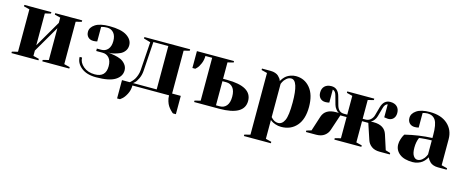

<svg xmlns="http://www.w3.org/2000/svg" viewBox="-39 -1119 4653 1924"><g transform="rotate(15 2287.5 -157.5)"><path d="M420 -470 360 -485V-500H640V-485L580 -470V-30L640 -15V0H360V-15L420 -30V-360L260 -85V-30L320 -15V0H40V-15L100 -30V-470L40 -485V-500H320V-485L260 -470V-140L420 -415Z M900 -10Q1015 -10 1015 -125Q1015 -180 989 -210Q963 -240 920 -240H855V-265H900Q943 -265 969 -295Q995 -325 995 -380Q995 -435 969 -465Q943 -495 900 -495Q884 -495 869 -492.5Q854 -490 847 -488L840 -485V-335Q820 -330 800 -330Q766 -330 745.5 -350.5Q725 -371 725 -405Q725 -451 773.5 -483Q822 -515 920 -515Q1043 -515 1101.5 -476.5Q1160 -438 1160 -380Q1160 -345 1140.5 -319.5Q1121 -294 1093 -282Q1065 -270 1037 -263Q1009 -256 990 -256L970 -255Q979 -255 993 -254Q1007 -253 1043 -246Q1079 -239 1107 -227Q1135 -215 1157.5 -188Q1180 -161 1180 -125Q1180 -63 1118.5 -24Q1057 15 920 15Q823 15 766.5 -30.5Q710 -76 710 -140H735Q735 -89 781.5 -49.5Q828 -10 900 -10Z M1295 -25H1540V-475H1385L1365 -170Q1362 -126 1344.5 -89.5Q1327 -53 1311 -39ZM1285 -500H1760V-485L1700 -470V-25H1790V165H1760Q1757 163 1751 158.5Q1745 154 1730.5 138.5Q1716 123 1704.5 105.5Q1693 88 1684 59.5Q1675 31 1675 0H1295Q1295 49 1273.5 90Q1252 131 1231 148L1210 165H1180V-25H1260Q1263 -27 1267.5 -30.5Q1272 -34 1284 -47Q1296 -60 1305.5 -75.5Q1315 -91 1324 -116.5Q1333 -142 1335 -170L1355 -465L1285 -485Z M1995 -475H1925Q1925 -433 1909 -395.5Q1893 -358 1877 -342L1860 -325H1830V-500H2215V-485L2155 -470V-300H2195Q2455 -300 2455 -150Q2455 0 2195 0H1935V-15L1995 -30ZM2195 -275H2155V-25H2195Q2238 -25 2264 -56.5Q2290 -88 2290 -150Q2290 -212 2264 -243.5Q2238 -275 2195 -275Z M2725 -400V-55Q2760 -15 2800 -15Q2843 -15 2866.5 -65Q2890 -115 2890 -250Q2890 -480 2815 -480Q2788 -480 2765.5 -460Q2743 -440 2734 -420ZM2565 170V-470L2505 -485V-500H2595Q2622 -500 2643.5 -492.5Q2665 -485 2677 -473.5Q2689 -462 2697 -451Q2705 -440 2707 -432L2710 -425Q2712 -429 2715 -435Q2718 -441 2730.5 -456.5Q2743 -472 2758.5 -484Q2774 -496 2800 -505.5Q2826 -515 2855 -515Q2945 -515 3002.5 -446Q3060 -377 3060 -250Q3060 -122 3000 -53.5Q2940 15 2840 15Q2809 15 2780 5Q2751 -5 2738 -15L2725 -25V170L2785 185V200H2505V185Z M3695 -270H3725Q3837 -270 3865 -185L3915 -30L3965 -15V0H3860Q3807 0 3774.5 -24Q3742 -48 3730 -85L3675 -250H3610V-30L3670 -15V0H3390V-15L3450 -30V-250H3385L3330 -85Q3318 -48 3285.5 -24Q3253 0 3200 0H3095V-15L3145 -30L3195 -185Q3223 -270 3335 -270H3365Q3361 -272 3353.5 -276Q3346 -280 3331.5 -298Q3317 -316 3310 -340L3285 -430Q3274 -473 3245 -480V-345Q3225 -340 3205 -340Q3171 -340 3150.5 -361.5Q3130 -383 3130 -420Q3130 -462 3155 -486Q3180 -510 3225 -510Q3293 -510 3315 -430L3340 -340Q3359 -275 3415 -275H3450V-470L3390 -485V-500H3670V-485L3610 -470V-275H3640Q3669 -275 3690.5 -293.5Q3712 -312 3720 -340L3745 -430Q3767 -510 3835 -510Q3880 -510 3905 -486Q3930 -462 3930 -420Q3930 -383 3909.5 -361.5Q3889 -340 3855 -340L3815 -345V-480Q3786 -473 3775 -430L3750 -340Q3743 -316 3729.5 -298.5Q3716 -281 3706 -276Z M4205 -235Q4185 -190 4185 -130Q4185 -74 4202.5 -47Q4220 -20 4245 -20Q4272 -20 4294.5 -40Q4317 -60 4326 -80L4335 -100V-245Q4308 -245 4275.5 -242.5Q4243 -240 4224 -238ZM4245 -515Q4362 -515 4428.5 -455.5Q4495 -396 4495 -300V-30L4555 -15V0H4465Q4438 0 4416.5 -7.5Q4395 -15 4383 -26.5Q4371 -38 4363 -49Q4355 -60 4352 -68L4350 -75Q4348 -71 4345 -65Q4342 -59 4329.5 -43.5Q4317 -28 4301.5 -16Q4286 -4 4260 5.5Q4234 15 4205 15Q4115 15 4067.5 -23Q4020 -61 4020 -120Q4020 -147 4029 -174.5Q4038 -202 4046 -216L4055 -230Q4200 -265 4335 -270V-300Q4335 -411 4308 -453Q4281 -495 4225 -495Q4212 -495 4199.5 -492.5Q4187 -490 4181 -488L4175 -485V-335Q4155 -330 4135 -330Q4101 -330 4080.5 -350.5Q4060 -371 4060 -405Q4060 -451 4107 -483Q4154 -515 4245 -515Z"/></g></svg>

Font: Yeseva One
Style: Regular
Weight: 400
Designer: Jovanny Lemonad
Foundry: Jovanny Lemonad
Version: Version 2.000